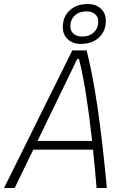

<svg xmlns="http://www.w3.org/2000/svg" viewBox="-32 -948 638 968"><path d="M-11.7 0 332.5 -693.8H404.8Q434.6 -577.1 459.5 -408.4Q484.4 -239.7 506.8 0H455.1Q446.3 -105 437 -193.4H135.7L42 0ZM157.2 -237.3H432.6Q417.5 -372.1 401.4 -473.6Q385.3 -575.2 366.2 -650.9H357.4ZM375.5 -726.6Q334.5 -726.6 309.6 -750Q284.7 -773.4 284.7 -811.5Q284.7 -863.8 319.3 -895.8Q354 -927.7 410.6 -927.7Q451.7 -927.7 476.6 -904.3Q501.5 -880.9 501.5 -842.8Q501.5 -790.5 466.8 -758.5Q432.1 -726.6 375.5 -726.6ZM381.8 -763.7Q418.5 -763.7 440.9 -784.7Q463.4 -805.7 463.4 -839.8Q463.4 -862.8 447.3 -876.7Q431.2 -890.6 404.3 -890.6Q367.7 -890.6 345.2 -869.9Q322.8 -849.1 322.8 -814.5Q322.8 -792 338.9 -777.8Q355 -763.7 381.8 -763.7Z"/></svg>

Font: CaskaydiaCove NF ExtraLight
Style: Italic
Weight: 200
Italic angle: -10°
Designer: Aaron Bell
Foundry: Saja Typeworks
Version: Version 2111.001; VTT 6.35;Nerd Fonts 3.2.1